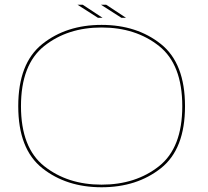

<svg xmlns="http://www.w3.org/2000/svg" viewBox="-20 -786 877 810"><path d="M408.5 4Q557.5 4 659 -76.5Q760.5 -157 760.5 -338Q760.5 -519 659 -600Q557.5 -681 408.5 -681Q259.5 -681 158.2 -600Q57 -519 57 -338Q57 -157 158.5 -76.5Q260 4 408.5 4ZM408.5 -7Q265 -7 166.8 -84.8Q68.5 -162.5 68.5 -338Q68.5 -514 166.8 -592Q265 -670 408.5 -670Q552.5 -670 650.8 -592Q749 -514 749 -338Q749 -162.5 650.8 -84.8Q552.5 -7 408.5 -7ZM492 -711H511.5L428 -766H406ZM393 -711H412.5L329 -766H307Z"/></svg>

Font: Anybody Expanded Thin
Style: Regular
Weight: 250
Width: 7
Version: Version 1.113;gftools[0.9.25]